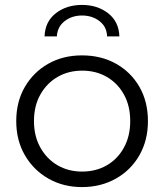

<svg xmlns="http://www.w3.org/2000/svg" viewBox="-20 -755 667 780"><path d="M313 -58Q370 -58 414 -83.5Q458 -109 483.5 -155.5Q509 -202 509 -263Q509 -325 483.5 -371Q458 -417 414 -442.5Q370 -468 314 -468Q258 -468 214 -442.5Q170 -417 144 -371Q118 -325 118 -263Q118 -202 144 -155.5Q170 -109 214 -83.5Q258 -58 313 -58ZM313 5Q237 5 176.5 -29.5Q116 -64 81 -124.5Q46 -185 46 -263Q46 -342 81 -402Q116 -462 176 -496Q236 -530 313 -530Q391 -530 451.5 -496Q512 -462 546.5 -402Q581 -342 581 -263Q581 -185 546.5 -124.5Q512 -64 451 -29.5Q390 5 313 5ZM161 -607Q163 -667 206.5 -701Q250 -735 313 -735Q376 -735 419.5 -701Q463 -667 465 -607H415Q414 -646 384.5 -669Q355 -692 313 -692Q272 -692 242.5 -669Q213 -646 211 -607Z"/></svg>

Font: Modern
Style: Small
Weight: 400
Designer: Julieta Ulanovsky
Foundry: Julieta Ulanovsky
Version: Version 8.000